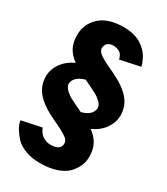

<svg xmlns="http://www.w3.org/2000/svg" viewBox="-263 -953 1166 1340"><g transform="rotate(30 320.0 -282.5)"><path d="M288 275Q223 275 171.5 255.5Q120 236 93.5 207.5Q67 179 49.5 151Q32 123 28 104L23 84L183 50Q184 53 186 58.5Q188 64 196.5 77Q205 90 215.5 100Q226 110 245.5 118.5Q265 127 288 127Q370 127 370 72Q370 57 360.5 44Q351 31 326 16Q301 1 281.5 -9Q262 -19 220 -38Q122 -84 72.5 -139.5Q23 -195 23 -276Q26 -333 61 -381Q96 -429 157 -456Q111 -489 89.5 -530Q68 -571 68 -631Q68 -719 133.5 -779.5Q199 -840 326 -840Q369 -840 406 -830Q443 -820 467 -804.5Q491 -789 510 -769.5Q529 -750 539.5 -731Q550 -712 556.5 -696.5Q563 -681 565 -671L567 -661L407 -627Q407 -630 406 -634Q405 -638 400 -649.5Q395 -661 387.5 -669.5Q380 -678 363.5 -685Q347 -692 326 -692Q296 -692 279.5 -676.5Q263 -661 263 -637Q263 -610 298.5 -587Q334 -564 415 -527Q513 -481 562.5 -425.5Q612 -370 612 -289Q609 -232 574 -184Q539 -136 478 -109Q524 -75 545.5 -34Q567 7 567 66Q567 102 553.5 135.5Q540 169 510.5 202Q481 235 423.5 255Q366 275 288 275ZM299 -378 275 -389Q191 -365 187 -305Q188 -282 211 -260Q234 -238 256.5 -226Q279 -214 319 -195Q321 -194 327 -191.5Q333 -189 336 -187L359 -176Q444 -198 448 -260Q447 -283 424 -305Q401 -327 378.5 -339Q356 -351 316 -370Q314 -371 308 -373.5Q302 -376 299 -378Z"/></g></svg>

Font: Hussar
Style: BoldWeb
Weight: 700
Foundry: Cannot Into Space Fonts
Version: Version 2.00